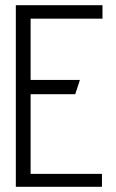

<svg xmlns="http://www.w3.org/2000/svg" viewBox="-20 -720 446 740"><path d="M41 0H373V-50H98V-357H270L288 -412H98V-648H375V-700H41Z"/></svg>

Font: Advent Pro
Style: Regular
Weight: 400
Designer: VivaRado, Andreas Kalpakidis
Foundry: VivaRado, Andreas Kalpakidis
Version: Version 3.000